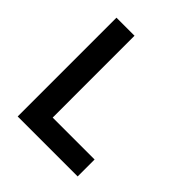

<svg xmlns="http://www.w3.org/2000/svg" viewBox="-191 -831 962 962"><g transform="rotate(45 290.0 -350.0)"><path d="M85 -700V0H510V-120H213V-700Z"/></g></svg>

Font: KT Kiyosuna Sans Bold
Style: Regular
Weight: 700
Designer: [Zen Kaku Gothic] Yoshimichi Ohira
Version: Version 1.010;Glyphs 3.1.2 (3151)